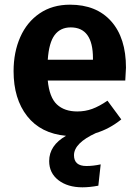

<svg xmlns="http://www.w3.org/2000/svg" viewBox="-20 -566 591 820"><path d="M515 -222H184Q191 -150 223 -120Q255 -90 310 -90Q344 -90 374 -101Q404 -112 439 -136L498 -56Q447 -15 390 2Q296 45 296 97Q296 143 349 143Q378 143 410 136L400 227Q363 234 332 234Q269 234 229.5 203.5Q190 173 190 122Q190 55 262 14Q154 4 96 -70Q38 -144 38 -262Q38 -343 66.5 -407.5Q95 -472 149.5 -509Q204 -546 279 -546Q392 -546 455 -475Q518 -404 518 -277Q518 -267 515 -222ZM377 -317Q377 -449 282 -449Q238 -449 213.5 -416.5Q189 -384 184 -311H377Z"/></svg>

Font: Wolseley Sans SemiBold
Style: Regular
Weight: 600
Designer: Carrois Corporate & Edenspiekermann AG
Foundry: Carrois Corporate GbR & Edenspiekermann AG
Version: Version 4.202